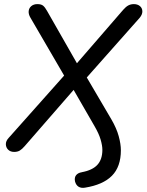

<svg xmlns="http://www.w3.org/2000/svg" viewBox="-20 -732 713 934"><path d="M393 181Q375 184 362.5 176.5Q350 169 345 151Q341 132 350 120.5Q359 109 377 106Q430 96 454 69.5Q478 43 478 -3Q478 -24 469.5 -53Q461 -82 440 -118L327 -314H355L100 -21Q87 -6 76 0.5Q65 7 49 7Q31 7 20 -3.5Q9 -14 8.5 -30Q8 -46 22 -61L305 -379V-342L128 -646Q118 -663 119.5 -678Q121 -693 132.5 -702.5Q144 -712 162 -712Q180 -712 189.5 -704.5Q199 -697 210 -677L363 -409H341L579 -684Q592 -699 604 -705.5Q616 -712 631 -712Q649 -712 660.5 -702.5Q672 -693 672.5 -677.5Q673 -662 660 -646L387 -338V-381L522 -151Q547 -108 557.5 -69.5Q568 -31 568 -1Q568 79 524.5 123Q481 167 393 181Z"/></svg>

Font: Nunito Medium
Style: Italic
Weight: 500
Designer: Vernon Adams
Foundry: Vernon Adams
Version: Version 3.601